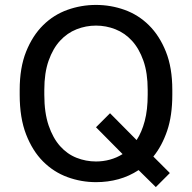

<svg xmlns="http://www.w3.org/2000/svg" viewBox="-20 -730 780 780"><path d="M613 30 543 -39Q505 -14 461.5 -2Q418 10 370 10Q310 10 254 -10.5Q198 -31 155 -74Q112 -117 86 -184Q60 -251 60 -345V-365Q60 -455 86 -520Q112 -585 155 -627.5Q198 -670 254 -690Q310 -710 370 -710Q430 -710 486 -690Q542 -670 585 -627.5Q628 -585 654 -520Q680 -455 680 -365V-345Q680 -260 659 -198.5Q638 -137 603 -94L670 -27ZM370 -74Q399 -74 426.5 -81.5Q454 -89 478 -104L370 -213L427 -270L535 -161Q556 -193 568 -238.5Q580 -284 580 -345V-365Q580 -434 562.5 -483.5Q545 -533 516 -564.5Q487 -596 449 -611Q411 -626 370 -626Q329 -626 291 -611Q253 -596 224 -564.5Q195 -533 177.5 -483.5Q160 -434 160 -365V-345Q160 -272 177.5 -220.5Q195 -169 224 -136.5Q253 -104 291 -89Q329 -74 370 -74Z"/></svg>

Font: Golos Text VF
Style: Regular
Weight: 400
Designer: A.Korolkova, Vitaly Kuzmin
Foundry: ParaType Ltd
Version: Version 2.003